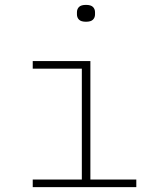

<svg xmlns="http://www.w3.org/2000/svg" viewBox="-20 -766 640 786"><path d="M332 -677Q312 -677 303.5 -685.5Q295 -694 295 -707V-716Q295 -729 303.5 -737.5Q312 -746 332 -746Q352 -746 360.5 -737.5Q369 -729 369 -716V-707Q369 -694 360.5 -685.5Q352 -677 332 -677ZM114 -31H315V-485H114V-516H350V-31H538V0H114Z"/></svg>

Font: IBM Plex Mono ExtLt
Style: Regular
Weight: 200
Monospace: yes
Designer: Mike Abbink, Paul van der Laan, Pieter van Rosmalen
Foundry: Bold Monday
Version: Version 2.3